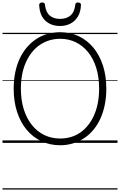

<svg xmlns="http://www.w3.org/2000/svg" viewBox="-20 -1149 965 1544"><path d="M464 19Q381 19 312.5 -13.5Q244 -46 194 -106Q144 -166 117 -250Q90 -334 90 -436Q90 -504 102 -564Q114 -624 137 -674.5Q160 -725 193.5 -765Q227 -805 268.5 -833Q310 -861 359.5 -875.5Q409 -890 464 -890Q546 -890 614 -857.5Q682 -825 731.5 -765Q781 -705 808 -621.5Q835 -538 835 -436Q835 -368 823 -308Q811 -248 788 -197Q765 -146 732 -106Q699 -66 657.5 -38.5Q616 -11 567.5 4Q519 19 464 19ZM464 -35Q509 -35 550 -47Q591 -59 626 -83.5Q661 -108 688.5 -142.5Q716 -177 736 -221.5Q756 -266 766.5 -320Q777 -374 777 -436Q777 -529 754 -603Q731 -677 688.5 -729.5Q646 -782 589 -809.5Q532 -837 464 -837Q418 -837 377 -824.5Q336 -812 300.5 -788Q265 -764 237.5 -729.5Q210 -695 189.5 -650.5Q169 -606 158.5 -552Q148 -498 148 -436Q148 -343 171.5 -269Q195 -195 237.5 -142.5Q280 -90 337.5 -62.5Q395 -35 464 -35ZM463 -940Q391 -940 345 -982.5Q299 -1025 295 -1109Q295 -1118 301 -1123.5Q307 -1129 319 -1129Q331 -1129 336 -1124Q341 -1119 342 -1109Q348 -1052 379.5 -1024.5Q411 -997 463 -997Q515 -997 547 -1024.5Q579 -1052 585 -1109Q586 -1119 590.5 -1124Q595 -1129 606 -1129Q619 -1129 625.5 -1123.5Q632 -1118 631 -1109Q629 -1054 606.5 -1016.5Q584 -979 547 -959.5Q510 -940 463 -940ZM0 365H925V375H0ZM0 -20H925V0H0ZM0 -505H925V-500H0ZM0 -885H925V-875H0Z"/></svg>

Font: Playwrite IT Moderna Guides
Style: Regular
Weight: 400
Designer: Veronika Burian, José Scaglione
Foundry: TypeTogether
Version: Version 1.003